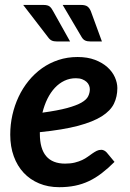

<svg xmlns="http://www.w3.org/2000/svg" viewBox="-20 -751 527 778"><path d="M287.5 -434Q262.5 -434 241 -423.8Q219.5 -413.5 202.2 -395Q185 -376.5 172.2 -350.8Q159.5 -325 152 -294.5Q214 -303 251.8 -313.2Q289.5 -323.5 310 -335.2Q330.5 -347 337.2 -360.8Q344 -374.5 344 -389.5Q344 -397 340.8 -405Q337.5 -413 330.8 -419.2Q324 -425.5 313.2 -429.8Q302.5 -434 287.5 -434ZM141.5 -209Q141.5 -88 244 -88Q266 -88 283 -92.2Q300 -96.5 312.8 -102.5Q325.5 -108.5 335.8 -116Q346 -123.5 354.8 -129.5Q363.5 -135.5 372 -139.8Q380.5 -144 390.5 -144Q396.5 -144 402.2 -141Q408 -138 412.5 -133L444 -95Q417.5 -68.5 392 -49Q366.5 -29.5 340 -17Q313.5 -4.5 284 1.5Q254.5 7.5 220 7.5Q175 7.5 138.5 -7.8Q102 -23 76 -50.8Q50 -78.5 35.8 -117.8Q21.5 -157 21.5 -205.5Q21.5 -246 30.2 -285Q39 -324 55.5 -359Q72 -394 96 -423.5Q120 -453 150.2 -474.5Q180.5 -496 216.8 -508Q253 -520 294.5 -520Q334.5 -520 364.8 -508.5Q395 -497 415.2 -478.8Q435.5 -460.5 445.5 -438Q455.5 -415.5 455.5 -394Q455.5 -359.5 441.8 -331Q428 -302.5 392.8 -280Q357.5 -257.5 296.5 -241.2Q235.5 -225 141.5 -215.5ZM308 -731Q326.5 -731 335 -724.2Q343.5 -717.5 348.5 -704.5L393 -583H346.5Q333.5 -583 325.2 -586.8Q317 -590.5 311 -600.5L234 -731ZM155.5 -731Q174 -731 181.8 -724.2Q189.5 -717.5 196 -704.5L264 -583H210.5Q197.5 -583 189.5 -586.8Q181.5 -590.5 174.5 -600.5L74 -731Z"/></svg>

Font: Lato 2
Style: Bold Italic
Weight: 700
Italic angle: -7°
Designer: Lukasz Dziedzic with Adam Twardoch and Botio Nikoltchev
Foundry: tyPoland Lukasz Dziedzic
Version: Version 2.015; 2015-08-06; http://www.latofonts.com/